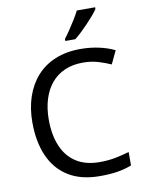

<svg xmlns="http://www.w3.org/2000/svg" viewBox="-101 -1015 834 1096"><g transform="rotate(-10 316.0 -467.0)"><path d="M403 -645Q346 -645 300 -625.5Q254 -606 222 -568.5Q190 -531 173 -477.5Q156 -424 156 -357Q156 -269 183.5 -204Q211 -139 265.5 -104Q320 -69 402 -69Q449 -69 491 -77Q533 -85 573 -97V-19Q533 -4 490.5 3Q448 10 389 10Q280 10 207 -35Q134 -80 97.5 -163Q61 -246 61 -358Q61 -439 83.5 -506Q106 -573 149.5 -622Q193 -671 257 -697.5Q321 -724 404 -724Q459 -724 510 -713Q561 -702 601 -682L565 -606Q532 -621 491.5 -633Q451 -645 403 -645ZM528 -934Q519 -920 502 -900Q485 -880 464.5 -858.5Q444 -837 423.5 -817.5Q403 -798 385 -784H327V-796Q342 -815 359.5 -841Q377 -867 394 -894.5Q411 -922 422 -944H528Z"/></g></svg>

Font: Noto Sans Tamil
Style: Regular
Weight: 400
Designer: Jelle Bosma - Monotype Design Team
Foundry: Monotype Imaging Inc.
Version: Version 2.003